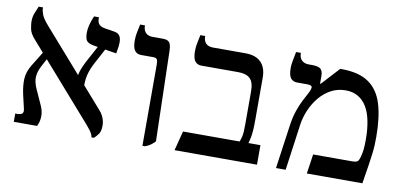

<svg xmlns="http://www.w3.org/2000/svg" viewBox="-64 -846 2212 1055"><g transform="rotate(10 1041.5 -318.5)"><path d="M487 10Q486 1 482 -7.5Q478 -16 470.5 -26.5Q463 -37 450 -52L86 -467Q61 -495 56.5 -521.5Q52 -548 52 -558Q52 -587 60 -606Q68 -625 77 -647H101V-643Q101 -628 109 -607Q117 -586 145 -554L502 -147Q516 -132 523 -117.5Q530 -103 533 -90Q536 -77 536 -64Q536 -32 524.5 -16.5Q513 -1 501 10ZM52 0V-46H61Q84 -46 91.5 -54.5Q99 -63 94 -82L77 -155Q66 -204 68 -243.5Q70 -283 95 -323L153 -417L180 -387L149 -329Q131 -295 129 -266Q127 -237 144 -199L182 -115Q195 -87 195.5 -58Q196 -29 182 0ZM398 -261 355 -306Q355 -317 359.5 -332Q364 -347 371 -363Q378 -379 384 -391L443 -500L483 -488L428 -385Q417 -363 410 -342Q403 -321 400.5 -301Q398 -281 398 -261ZM541 -468 412 -489Q387 -493 374.5 -504.5Q362 -516 362 -553Q362 -570 367.5 -594Q373 -618 386 -647H413V-641Q413 -618 424 -607Q435 -596 455 -593L510 -584Q530 -581 539.5 -568Q549 -555 549 -530Q549 -520 547.5 -507.5Q546 -495 541 -468Z M771 7V-447Q771 -467 766 -475Q761 -483 744 -483H678Q654 -483 641.5 -499.5Q629 -516 629 -555Q629 -566 630 -577.5Q631 -589 634.5 -605.5Q638 -622 643 -647H670V-644Q670 -620 683.5 -606Q697 -592 723 -592H780Q806 -592 816 -579.5Q826 -567 827 -535L840 -30Q829 -18 817.5 -9.5Q806 -1 786 7Z M949 0 977 -109H1293Q1299 -125 1302 -137.5Q1305 -150 1306 -166Q1307 -182 1307 -209V-391Q1307 -442 1285.5 -462.5Q1264 -483 1220 -483H1014Q990 -483 977.5 -499.5Q965 -516 965 -555Q965 -566 966 -577.5Q967 -589 970.5 -605.5Q974 -622 979 -647H1006V-644Q1006 -620 1019.5 -606Q1033 -592 1059 -592H1240Q1298 -592 1327.5 -562Q1357 -532 1357 -476V-242Q1357 -209 1355.5 -185Q1354 -161 1350.5 -143Q1347 -125 1342 -109H1409V0Z M1515 0 1549 -241Q1556 -291 1568.5 -327Q1581 -363 1594 -388.5Q1607 -414 1617 -432Q1625 -447 1628 -456Q1631 -465 1631 -470Q1631 -483 1605 -483H1548Q1524 -483 1511.5 -499.5Q1499 -516 1499 -555Q1499 -572 1502 -588.5Q1505 -605 1513 -647H1540V-644Q1540 -619 1554.5 -605.5Q1569 -592 1593 -592H1611Q1646 -592 1659.5 -581Q1673 -570 1673 -541V-499L1676 -498L1768 -598H1775Q1873 -598 1928 -559.5Q1983 -521 2005.5 -446.5Q2028 -372 2028 -263Q2028 -239 2027 -217Q2026 -195 2022.5 -167.5Q2019 -140 2013 -100Q2007 -60 1997 0H1687L1703 -109H1919Q1942 -109 1950 -115Q1958 -121 1964 -144Q1969 -161 1971.5 -183.5Q1974 -206 1974 -239Q1974 -296 1965 -342Q1956 -388 1937 -420Q1918 -452 1888.5 -469.5Q1859 -487 1819 -487Q1774 -487 1737 -467Q1700 -447 1672.5 -413.5Q1645 -380 1628 -340Q1611 -300 1605 -260L1569 0Z"/></g></svg>

Font: Noto Serif Hebrew
Style: Regular
Weight: 400
Designer: Monotype Design Team
Foundry: Monotype Imaging Inc.
Version: Version 2.003